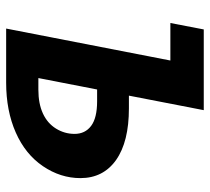

<svg xmlns="http://www.w3.org/2000/svg" viewBox="-50 -650 699 640"><g transform="rotate(90 300.0 -329.5)"><path d="M340.8 -409.2Q452.1 -409.2 512.7 -366.5Q573.2 -323.7 573.2 -247.6Q573.2 -181.2 533.4 -122.6Q493.7 -64 421.1 -32Q348.6 0 254.9 0H74.7L181.2 -547.4H56.2L77.6 -658.7H346.7L298.3 -409.2ZM425.8 -228Q425.8 -263.2 399.2 -283.2Q372.6 -303.2 316.9 -303.2H277.8L239.7 -107.4H278.3Q325.2 -107.4 357.9 -122.6Q390.6 -137.7 408.2 -166.3Q425.8 -194.8 425.8 -228Z"/></g></svg>

Font: Liberation Mono
Style: Bold Italic
Weight: 700
Italic angle: -12°
Monospace: yes
Designer: Steve Matteson
Foundry: Ascender Corporation
Version: Version 2.1.5